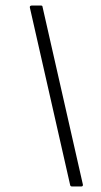

<svg xmlns="http://www.w3.org/2000/svg" viewBox="-20 -675 365 695"><path d="M241 0Q235 0 234 -5L88 -648Q87 -655 96 -655H128Q134 -655 134 -650L280 -7Q281 0 274 0Z"/></svg>

Font: Sofia Sans Semi Condensed Light
Style: Italic
Weight: 300
Italic angle: -9°
Version: Version 4.100